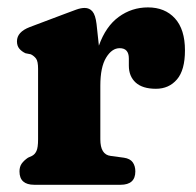

<svg xmlns="http://www.w3.org/2000/svg" viewBox="-20 -512 544 532"><path d="M247.5 -445.5 254 -385.5Q273 -439 309 -465.2Q345 -491.5 390 -491.5Q437 -491.5 464.8 -461Q492.5 -430.5 492.5 -372.5Q492.5 -317.5 470.2 -291.8Q448 -266 412 -266Q375 -266 356 -283.2Q337 -300.5 337 -330V-350Q337 -378.5 311.5 -378.5Q290 -378.5 274 -352.2Q258 -326 258 -274.5V-126Q258 -83.5 286.5 -80L323.5 -75Q340.5 -72.5 347.8 -62.2Q355 -52 355 -37Q355 0 314 0H75Q34 0 34 -37Q34 -50 40.2 -58.8Q46.5 -67.5 57.5 -75L68.5 -80Q76.5 -84 81 -93.5Q85.5 -103 85.5 -126V-321.5Q85.5 -342 80 -349.5Q74.5 -357 65.5 -361.5L50.5 -364.5Q40 -369.5 33.5 -377.2Q27 -385 27 -397.5Q27 -423.5 62.5 -437L158 -473Q177.5 -480.5 190.8 -485.2Q204 -490 214.5 -490Q228 -490 236.2 -480.2Q244.5 -470.5 247.5 -445.5Z"/></svg>

Font: Fraunces 9pt SuperSoft
Style: Bold
Weight: 700
Version: Version 1.000;[b76b70a41]